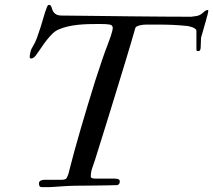

<svg xmlns="http://www.w3.org/2000/svg" viewBox="-20 -770 876 789"><path d="M266.6 -76.7Q273.9 -106.4 285.6 -148.9Q297.4 -191.4 311.5 -240Q325.7 -288.6 341.1 -339.8Q356.4 -391.1 371.3 -438Q386.2 -484.9 399.7 -523.9Q413.1 -563 422.9 -587.9Q424.8 -593.8 428.5 -603Q432.1 -612.3 435.3 -622.1Q438.5 -631.8 440.9 -641.1Q443.4 -650.4 443.4 -656.2Q443.4 -658.7 441.2 -662.8Q439 -667 431.6 -668.9Q417.5 -670.9 408 -671.1Q398.4 -671.4 384.3 -671.4Q365.2 -671.4 344 -670.9Q322.8 -670.4 301.5 -668.2Q280.3 -666 259.5 -661.4Q238.8 -656.7 221.2 -648.9Q208 -643.6 195.8 -631.8Q183.6 -620.1 172.4 -605.7Q161.1 -591.3 151.4 -576.7Q141.6 -562 133.3 -550.8Q120.6 -529.8 107.9 -529.8Q104 -529.8 103 -531.5Q102.1 -533.2 102.1 -537.1Q102.1 -543 105 -555.9Q107.9 -568.8 115.7 -580.6Q124 -593.3 131.8 -614.3Q139.6 -635.3 146.7 -658Q153.8 -680.7 159.9 -701.9Q166 -723.1 171.4 -736.8Q175.3 -750 181.6 -750Q186 -750 187.7 -747.8Q189.5 -745.6 190.9 -742.7Q192.9 -736.3 195.3 -729.7Q197.8 -723.1 202.1 -718Q206.5 -712.9 213.6 -709.5Q220.7 -706.1 231.9 -706.1Q299.8 -705.6 372.6 -704.6Q445.3 -703.6 515.6 -702.9Q585.9 -702.1 650.4 -701.7Q714.8 -701.2 766.1 -701.2Q775.9 -702.1 787.8 -704.3Q799.8 -706.5 808.1 -712.9Q812.5 -715.8 815.4 -718.8Q818.4 -721.7 821 -723.9Q823.7 -726.1 827.1 -727.5Q830.6 -729 835.9 -729Q835.9 -718.8 832.3 -707.3Q828.6 -695.8 826.7 -686Q825.2 -681.6 822.5 -672.4Q819.8 -663.1 816.9 -652.3Q814 -641.6 811 -631.8Q808.1 -622.1 806.6 -616.7Q806.2 -614.7 805.9 -608.6Q805.7 -602.5 805.4 -595.7Q805.2 -588.9 804.9 -582.8Q804.7 -576.7 804.7 -575.2Q804.2 -568.4 802.5 -564.2Q800.8 -560.1 793.9 -560.1Q789.6 -560.1 788.3 -561.5Q787.1 -563 787.1 -569.3V-643.6Q787.1 -647.9 782.7 -651.4Q778.3 -654.8 772.5 -657.2Q766.6 -659.7 760.5 -661.1Q754.4 -662.6 751 -663.1Q733.9 -665 719 -666Q704.1 -667 690.2 -667.7Q676.3 -668.5 661.9 -668.7Q647.5 -668.9 630.9 -668.9H580.1Q574.7 -668.9 567.6 -668.2Q560.5 -667.5 554 -665.8Q547.4 -664.1 542.2 -661.4Q537.1 -658.7 536.1 -654.8Q529.3 -630.9 518.8 -595.2Q508.3 -559.6 494.9 -515.6Q481.4 -471.7 466.1 -421.4Q450.7 -371.1 434.6 -318.8Q418.5 -266.6 402.1 -214.1Q385.7 -161.6 370.6 -113.3Q365.2 -96.2 359.1 -79.6Q353 -63 353 -43.9Q353 -41.5 355.2 -39.8Q357.4 -38.1 360.4 -37.4Q363.3 -36.6 366.2 -36.4Q369.1 -36.1 370.6 -36.1H445.8Q449.7 -36.1 454.3 -35.9Q459 -35.6 462.9 -34.7Q466.8 -33.7 469.5 -31.5Q472.2 -29.3 472.2 -25.4Q472.2 -19.5 470.7 -16.1Q469.2 -12.7 462.9 -9.3Q445.3 -8.8 421.6 -8.3Q397.9 -7.8 373.8 -7.6Q349.6 -7.3 327.1 -7.1Q304.7 -6.8 288.6 -6.8Q275.4 -6.8 259.5 -5.9Q243.7 -4.9 228.5 -3.9Q213.4 -2.9 200.7 -2Q188 -1 182.1 -1H150.9Q140.1 -1 140.1 -16.1Q140.1 -24.4 147.2 -27.8Q154.3 -31.2 162.6 -31.2H232.9Q241.2 -31.2 247.1 -33.2Q252.9 -35.2 254.9 -40.5Q259.3 -49.3 262 -58.1Q264.6 -66.9 266.6 -76.7Z"/></svg>

Font: IM FELL French Canon
Style: Italic
Weight: 400
Italic angle: -17°
Designer: Igino Marini
Foundry: Igino Marini
Version: 3.00